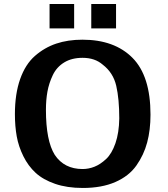

<svg xmlns="http://www.w3.org/2000/svg" viewBox="-20 -912 833 953"><path d="M226 -771V-892H348V-771ZM433 -771V-892H556V-771ZM54 -345Q54 -446 80 -519.5Q106 -593 153.5 -634.5Q201 -676 259 -695.5Q317 -715 389 -715Q548 -715 637.5 -625Q727 -535 727 -343Q727 -267 710.5 -205Q694 -143 657 -90.5Q620 -38 552.5 -8.5Q485 21 391 21Q313 21 253.5 0.5Q194 -20 157 -54Q120 -88 96 -136.5Q72 -185 63 -235.5Q54 -286 54 -345ZM208 -367Q208 -213 252 -143Q299 -73 390 -73Q420 -73 449 -84.5Q478 -96 506.5 -122.5Q535 -149 553 -201Q571 -253 572 -324Q572 -421 557 -486Q542 -551 490 -591Q451 -625 390 -625Q336 -625 298.5 -602Q261 -579 242 -539Q223 -499 215.5 -457.5Q208 -416 208 -367Z"/></svg>

Font: Coval
Style: Heavy
Weight: 900
Foundry: Context Ltd
Version: Version 001.000